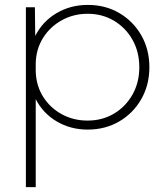

<svg xmlns="http://www.w3.org/2000/svg" viewBox="-20 -518 675 782"><path d="M125.5 244.1H85.4V-488.3H122.1L123.5 -371.6Q153.3 -430.7 210.2 -464.4Q267.1 -498 337.4 -498Q409.7 -498 466.3 -464.6Q522.9 -431.2 555.7 -373.8Q588.4 -316.4 588.4 -244.1Q588.4 -172.4 555.7 -114.7Q522.9 -57.1 466.1 -23.7Q409.2 9.8 336.9 9.8Q267.6 9.8 211.4 -23.2Q155.3 -56.2 125.5 -114.3ZM336.4 -26.9Q397 -26.9 444.6 -55.4Q492.2 -84 519.8 -133.1Q547.4 -182.1 547.4 -244.1Q547.4 -306.6 519.8 -355.7Q492.2 -404.8 444.6 -433.3Q397 -461.9 336.9 -461.9Q279.3 -461.9 231.7 -435.5Q184.1 -409.2 155.5 -363.8Q127 -318.4 125.5 -260.3V-228Q127 -169.9 155.3 -124.5Q183.6 -79.1 231.2 -53Q278.8 -26.9 336.4 -26.9Z"/></svg>

Font: Kumbh Sans ExtraLight
Style: Regular
Weight: 250
Version: Version 1.005